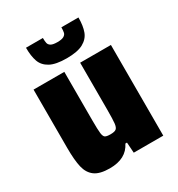

<svg xmlns="http://www.w3.org/2000/svg" viewBox="-170 -816 866 935"><g transform="rotate(-30 262.5 -348.5)"><path d="M45 -183V-510H218V-239Q218 -184 220.5 -164.5Q223 -145 231 -139.5Q239 -134 261 -134Q284 -134 293 -141Q302 -148 304.5 -169.5Q307 -191 307 -247V-510H480V0H314L310 -59H301Q268 8 176 8Q120 8 92 -12.5Q64 -33 54.5 -73Q45 -113 45 -183ZM115 -705H210Q210 -686 212.5 -675.5Q215 -665 226 -658.5Q237 -652 262 -652Q286 -652 297.5 -658.5Q309 -665 311.5 -675.5Q314 -686 314 -705H410Q410 -658 398.5 -627Q387 -596 355 -578.5Q323 -561 262 -561Q201 -561 169 -578.5Q137 -596 126 -627Q115 -658 115 -705Z"/></g></svg>

Font: Saira Semi Condensed ExtraBold
Style: Regular
Weight: 800
Width: 4
Designer: Hector Gatti with collaboration of the Omnibus-Type team
Foundry: Omnibus-Type
Version: Version 1.001; ttfautohint (v1.8)